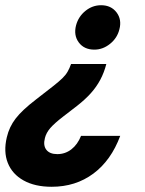

<svg xmlns="http://www.w3.org/2000/svg" viewBox="-52 -530 555 735"><path d="M355 -285Q346.7 -252.5 332.1 -225Q317.5 -197.5 295.8 -173.3Q274.2 -149.2 243.3 -125L189.2 -83.3Q155.8 -57.5 140.4 -39.6Q125 -21.7 120 -1.7Q112.5 26.7 125.4 43.3Q138.3 60 167.5 60Q197.5 60 221.2 41.7Q245 23.3 258.3 -10H408.3Q373.3 84.2 305.4 134.6Q237.5 185 145.8 185Q81.7 185 38.3 160.8Q-5 136.7 -22.1 93.8Q-39.2 50.8 -25.8 -5Q-16.7 -44.2 7.9 -76.2Q32.5 -108.3 85.8 -149.2L153.3 -201.7Q174.2 -218.3 186.7 -230.4Q199.2 -242.5 206.7 -255.4Q214.2 -268.3 220 -285ZM335 -510Q373.3 -510 394.2 -482.5Q415 -455 405 -417.5Q396.7 -384.2 369.2 -362.1Q341.7 -340 309.2 -340Q270 -340 249.6 -367.5Q229.2 -395 239.2 -433.3Q248.3 -466.7 275 -488.3Q301.7 -510 335 -510Z"/></svg>

Font: Funnel Sans Light ExtraBold
Style: Italic
Weight: 800
Italic angle: -14.036°
Version: Version 1.000